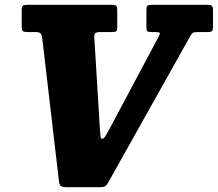

<svg xmlns="http://www.w3.org/2000/svg" viewBox="-20 -770 908 800"><path d="M226 -12 156 -611Q154 -624.5 149.2 -630.5Q144.5 -636.5 126 -636.5H94Q79.5 -636.5 75 -640.5Q70.5 -644.5 70.5 -659.5V-727.5Q70.5 -743 75.5 -746.5Q80.5 -750 95.5 -750H445Q459.5 -750 464 -745.8Q468.5 -741.5 468.5 -727V-656.5Q468.5 -643.5 464.5 -640Q460.5 -636.5 447 -636.5H400.5Q382 -636.5 377 -632Q372 -627.5 373 -613L395.5 -243Q398 -218.5 398.5 -205.2Q399 -192 405 -192Q413.5 -192 420.5 -205Q427.5 -218 438.5 -237L640 -615.5Q647.5 -629 645.5 -632.8Q643.5 -636.5 626.5 -636.5H609Q597 -636.5 593.5 -640.5Q590 -644.5 590 -657.5V-728.5Q590 -742.5 594 -746.2Q598 -750 611.5 -750H843Q858 -750 862.8 -745.8Q867.5 -741.5 867.5 -726V-660.5Q867.5 -646 863.8 -641.2Q860 -636.5 845 -636.5H804Q788.5 -636.5 783.5 -633Q778.5 -629.5 773 -620L430 -8Q423.5 3 417.5 6.5Q411.5 10 393.5 10H257.5Q241 10 234.5 5.8Q228 1.5 226 -12Z"/></svg>

Font: Besley* Narrow Heavy
Style: Italic
Weight: 800
Width: 4
Italic angle: -13°
Designer: Owen Earl
Foundry: indestructible type*
Version: Version 3.000; ttfautohint (v1.8.3)